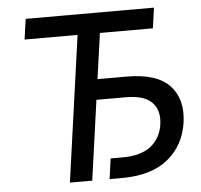

<svg xmlns="http://www.w3.org/2000/svg" viewBox="-51 -753 842 805"><g transform="rotate(-5 370.0 -350.0)"><path d="M86 -700H626L614 -614H391L364 -422H487Q613 -422 667 -365Q721 -308 708 -211Q694 -114 624 -57Q554 0 428 0H378L390 -86H440Q518 -86 560 -119.5Q602 -153 610 -211Q618 -269 585.5 -302.5Q553 -336 475 -336H352L305 0H211L297 -614H74Z"/></g></svg>

Font: Retni Sans Medium
Style: Italic
Weight: 500
Italic angle: -8°
Designer: Vitaly Kuzmin
Foundry: ParaType Ltd.
Version: Version 1.00;June 10, 2019;FontCreator 11.5.0.2425 64-bit; t